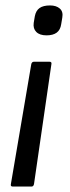

<svg xmlns="http://www.w3.org/2000/svg" viewBox="-20 -519 257 706"><path d="M162 -292Q171 -292 169 -283L105 158Q103 167 96 167H27Q18 167 20 158L95 -283Q97 -292 105 -292ZM164 -499Q187 -499 200 -487.5Q213 -476 209 -454L205 -430Q202 -409 188.5 -399Q175 -389 151 -389Q126 -389 113.5 -401.5Q101 -414 104 -435L108 -459Q112 -480 125.5 -489.5Q139 -499 164 -499Z"/></svg>

Font: Sofia Sans Semi Condensed
Style: Italic
Weight: 400
Italic angle: -9°
Designer: Botio Nikoltchev, Ani Petrova
Foundry: lettersoup
Version: Version 4.101